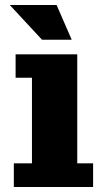

<svg xmlns="http://www.w3.org/2000/svg" viewBox="-20 -743 421 763"><path d="M35 0V-94H107V-434H42V-527H287V-94H350V0ZM147 -585 19 -723H205L265 -585Z"/></svg>

Font: Montagu Slab 24pt
Style: Bold
Weight: 700
Designer: Florian Karsten
Foundry: Florian Karsten
Version: Version 1.000